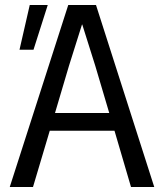

<svg xmlns="http://www.w3.org/2000/svg" viewBox="-20 -748 654 768"><path d="M58 -549 99 -728H171L114 -549ZM253 -728H364L597 0H504L438 -225H179L112 0H19ZM256 -485 200 -296H417L361 -485L309 -650H308Z"/></svg>

Font: Murecho
Style: Regular
Weight: 400
Designer: Neil Summerour
Foundry: Positype
Version: Version 1.010; ttfautohint (v1.8.3)